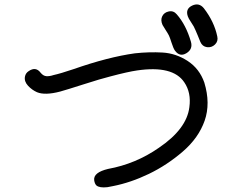

<svg xmlns="http://www.w3.org/2000/svg" viewBox="-20 -856 1040 853"><path d="M887.7 -489.3Q916 -396.5 889.2 -319.8Q862.3 -243.2 792 -182.6Q721.7 -122.1 641.6 -83.5Q561.5 -44.9 482.4 -29.3Q464.8 -25.4 457 -24.4Q421.9 -20.5 408.2 -32.2Q400.4 -40 398.4 -55.7Q394.5 -89.8 460 -105.5Q583 -127.9 685.5 -199.2Q809.6 -283.2 821.3 -379.9Q830.1 -444.3 798.8 -490.2Q748 -566.4 588.9 -543Q547.9 -537.1 470.7 -516.6Q427.7 -505.9 351.6 -481.4Q275.4 -457 247.1 -449.2Q179.7 -431.6 144.5 -446.3Q122.1 -456.1 104.5 -475.1Q86.9 -494.1 90.8 -515.6Q93.8 -531.2 107.4 -540Q138.7 -561.5 160.2 -533.2Q171.9 -518.6 186 -517.6Q200.2 -516.6 217.8 -522.5Q249 -529.3 306.6 -548.8Q460 -602.5 579.1 -619.1Q642.6 -626 702.1 -622.6Q761.7 -619.1 814 -585Q866.2 -550.8 887.7 -489.3ZM828.1 -670.9Q806.6 -745.1 765.6 -792Q751 -809.6 730 -805.2Q709 -800.8 700.7 -783.7Q692.4 -766.6 702.1 -745.1Q705.1 -739.3 715.3 -723.6Q725.6 -708 730.5 -698.2Q734.4 -690.4 742.2 -666Q750 -641.6 756.8 -631.8Q778.3 -601.6 808.1 -619.6Q837.9 -637.7 828.1 -670.9ZM945.3 -694.3Q931.6 -759.8 885.7 -819.3Q864.3 -845.7 833.5 -831.1Q802.7 -816.4 814.5 -783.2Q817.4 -774.4 827.6 -759.3Q837.9 -744.1 840.8 -738.3Q847.7 -724.6 858.4 -698.7Q869.1 -672.9 870.1 -669.9Q878.9 -649.4 899.4 -646.5Q919.9 -643.6 935.1 -658.2Q950.2 -672.9 945.3 -694.3Z"/></svg>

Font: irohamaru Regular
Style: Regular
Weight: 400
Designer: [Source Han Sans]
Ryoko NISHIZUKA  (kana & ideographs); Paul D. Hunt (Latin, Greek & Cyrillic); Wenlong ZHANG  (bopomofo
Version: Version 1.00